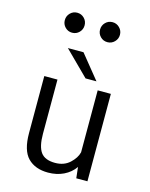

<svg xmlns="http://www.w3.org/2000/svg" viewBox="-131 -970 832 1063"><g transform="rotate(15 285.0 -438.5)"><path d="M177.5 -772.5Q154 -772.5 137.5 -789.2Q121 -806 121 -829.5Q121 -853.5 137.5 -870.2Q154 -887 177.5 -887Q201.5 -887 218 -870.2Q234.5 -853.5 234.5 -829.5Q234.5 -806 218 -789.2Q201.5 -772.5 177.5 -772.5ZM380 -772.5Q356 -772.5 339.5 -789.2Q323 -806 323 -829.5Q323 -853.5 339.5 -870.2Q356 -887 380 -887Q403.5 -887 420.2 -870.2Q437 -853.5 437 -829.5Q437 -806 420.2 -789.2Q403.5 -772.5 380 -772.5ZM378 -547.5H315.5L177.5 -684.5H267ZM249 10Q175 10 133.2 -32.5Q91.5 -75 91.5 -174.5V-501H167V-190Q167 -117 191 -84.5Q215 -52 273 -52Q324 -52 356.8 -82.2Q389.5 -112.5 397.5 -146V-501H473V0H409L402 -63Q378 -28.5 338.2 -9.2Q298.5 10 249 10Z"/></g></svg>

Font: League Mono Narrow Light
Style: Regular
Weight: 300
Width: 3
Designer: Tyler Finck
Foundry: The League of Moveable Type / Tyler Finck
Version: Version 2.210